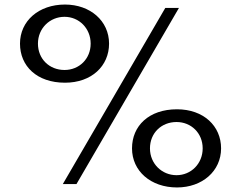

<svg xmlns="http://www.w3.org/2000/svg" viewBox="-20 -835 1061 845"><path d="M68 -643C68 -544.3 141.9 -471 266 -471C382.9 -471 460 -544.4 460 -643C460 -742.9 377.2 -815 266 -815C150.4 -815 68 -742.7 68 -643ZM767.5 -800H707.4L256.5 -25H316.6ZM147 -643C147 -710.7 199.6 -761 264 -761C327.9 -761 379 -710.2 379 -643C379 -575.6 328.2 -527 264 -527C197.2 -527 147 -575.6 147 -643ZM561 -182C561 -82.3 643.4 -10 759 -10C870.2 -10 953 -82.1 953 -182C953 -280.6 875.9 -354 759 -354C634.9 -354 561 -280.7 561 -182ZM640 -182C640 -249.4 690.2 -298 757 -298C821.2 -298 872 -249.4 872 -182C872 -114.8 820.9 -64 757 -64C692.6 -64 640 -114.3 640 -182Z"/></svg>

Font: Hussar Ekologiczny
Style: Regular
Weight: 400
Foundry: Cannot Into Space Fonts
Version: Version 0.97